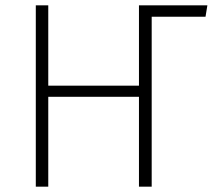

<svg xmlns="http://www.w3.org/2000/svg" viewBox="-20 -704 812 724"><path d="M762 -684H504V-381H162V-684H115V0H162V-339H504V0H552V-641H755Z"/></svg>

Font: Fira Sans ExtraLight
Style: Regular
Weight: 200
Designer: bBox Type GmbH & Carrois Corporate GbR & Edenspiekermann AG
Foundry: bBox Type GmbH & Carrois Corporate GbR & Edenspiekermann AG
Version: Version 4.300;PS 004.300;hotconv 1.0.88;makeotf.lib2.5.64775